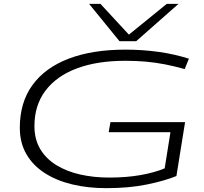

<svg xmlns="http://www.w3.org/2000/svg" viewBox="-20 -968 1059 998"><path d="M532 10Q437 10 355.5 -9.5Q274 -29 212.5 -68.5Q151 -108 117 -167Q83 -226 83 -304Q83 -435 148.5 -525.5Q214 -616 337 -663Q460 -710 631 -710Q813 -710 962 -663L940 -609Q886 -624 837.5 -633.5Q789 -643 739 -647.5Q689 -652 631 -652Q485 -652 379.5 -612.5Q274 -573 216.5 -497Q159 -421 159 -313Q159 -244 189 -193.5Q219 -143 272.5 -110Q326 -77 396.5 -61Q467 -45 548 -45Q637 -45 710.5 -58Q784 -71 836 -93L866 -281H545L554 -333H942L897 -53Q836 -28 743.5 -9Q651 10 532 10ZM908 -948 688 -754H601L443 -948H502L650 -788L847 -948Z"/></svg>

Font: Georama ExtraExtended Light
Style: Italic
Weight: 300
Width: 8
Italic angle: -9°
Designer: Jean-Baptiste Levee
Foundry: Production Type
Version: Version 1.000